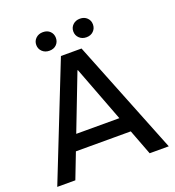

<svg xmlns="http://www.w3.org/2000/svg" viewBox="-152 -984 1005 1104"><g transform="rotate(-20 350.0 -432.5)"><path d="M8.7 0 286 -700H412L691.1 0H574.2L349.9 -590.1H347.1L119.4 0ZM161.8 -155.4V-249.2H533.7V-155.4ZM234.8 -750.9Q208.5 -750.9 191.4 -767.3Q174.3 -783.6 174.3 -807.9Q174.3 -832.1 191.4 -848.3Q208.5 -864.5 234.8 -864.5Q262.1 -864.5 278.3 -848.3Q294.5 -832.1 294.5 -807.9Q294.5 -783.6 278.3 -767.3Q262.1 -750.9 234.8 -750.9ZM461.6 -750.9Q435.2 -750.9 418.1 -767.3Q401 -783.6 401 -807.9Q401 -832.1 418.1 -848.3Q435.2 -864.5 461.6 -864.5Q488.1 -864.5 504.6 -848.3Q521.2 -832.1 521.2 -807.9Q521.2 -783.6 504.6 -767.3Q488.1 -750.9 461.6 -750.9Z"/></g></svg>

Font: REM Medium
Style: Regular
Weight: 500
Designer: Octavio Pardo
Foundry: Ashler Design
Version: Version 1.005;gftools[0.9.28]